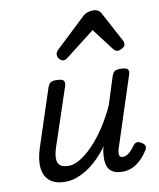

<svg xmlns="http://www.w3.org/2000/svg" viewBox="-93 -913 831 1002"><g transform="rotate(-10 323.0 -412.0)"><path d="M172 16Q121 16 91.5 -7.5Q62 -31 56.5 -75.5Q51 -120 71 -182L170 -483Q177 -503 186.5 -509Q196 -515 215 -515Q247 -515 255 -505.5Q263 -496 257 -476L155 -170Q144 -137 144 -112.5Q144 -88 158 -75.5Q172 -63 204 -63Q233 -63 266.5 -83.5Q300 -104 335 -140.5Q370 -177 403 -227Q436 -277 464 -338L510 -483Q517 -503 526.5 -509Q536 -515 555 -515Q586 -515 594.5 -505.5Q603 -496 596 -476L477 -111Q472 -97 471 -85Q470 -73 474.5 -66.5Q479 -60 490 -60Q503 -60 514.5 -67Q526 -74 536.5 -85.5Q547 -97 556 -110Q563 -120 574 -122Q585 -124 600 -114Q615 -104 616.5 -94.5Q618 -85 612 -75Q602 -58 583 -36.5Q564 -15 537 0.5Q510 16 476 16Q442 16 423 4Q404 -8 397.5 -27Q391 -46 391 -68.5Q391 -91 395 -113L401 -132Q375 -97 347 -69.5Q319 -42 289.5 -23Q260 -4 230.5 6Q201 16 172 16ZM274 -610Q261 -610 251.5 -621Q242 -632 242 -644Q242 -653 246 -659Q250 -665 254 -669L412 -818Q426 -831 440 -835.5Q454 -840 470 -840Q483 -840 494.5 -833.5Q506 -827 512 -814L594 -661Q598 -654 599 -649Q600 -644 600 -639Q600 -627 585.5 -618.5Q571 -610 561 -610Q551 -610 545.5 -615Q540 -620 535 -626L449 -739L302 -625Q296 -621 289 -615.5Q282 -610 274 -610Z"/></g></svg>

Font: Playwrite NL
Style: Regular
Weight: 400
Designer: Veronika Burian, José Scaglione
Foundry: TypeTogether
Version: Version 1.002